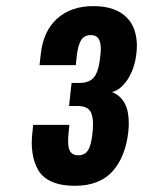

<svg xmlns="http://www.w3.org/2000/svg" viewBox="-20 -911 466 626"><path d="M223.6 -305.2Q179.2 -305.2 149.4 -318.4Q119.6 -331.5 105.2 -355.5Q90.8 -379.4 85.9 -412.6Q83.5 -428.2 83.5 -445.8Q83.5 -464.8 86.4 -485.4L87.9 -503.9H206.1L204.1 -482.9Q202.1 -465.3 202.1 -452.1Q202.1 -431.6 206.5 -421.9Q213.9 -404.3 236.3 -404.8Q256.8 -404.8 267.3 -421.6Q277.8 -438.5 281.7 -478.5Q283.2 -493.2 283.2 -505.4Q283.2 -530.8 276.4 -544.9Q266.1 -565.4 232.4 -565.4H205.1L213.4 -640.6H238.3Q273.4 -640.6 288.1 -661.1Q302.7 -681.6 307.1 -729Q308.6 -741.2 308.6 -751Q308.6 -769.5 303.7 -780.3Q296.4 -796.9 275.4 -796.6Q254.4 -796.4 244.4 -780Q234.4 -763.7 230.5 -730.5L227.1 -698.7H108.9L112.8 -733.4Q120.6 -809.1 166 -850.1Q211.4 -891.1 284.7 -891.1Q358.4 -891.1 395.5 -851.6Q425.8 -818.8 426.3 -762.7Q426.3 -751 424.8 -737.8Q419.4 -687.5 396.5 -652.6Q373.5 -617.7 345.2 -610.8Q399.9 -588.9 399.9 -510.3Q399.9 -497.1 398.4 -482.4Q389.6 -400.4 347.2 -352.8Q304.7 -305.2 223.6 -305.2Z"/></svg>

Font: Oswald
Style: Bold
Weight: 700
Designer: Vernon Adams
Foundry: Vernon Adams
Version: 3.0; ttfautohint (v0.94.23-7a4d-dirty) -l 8 -r 50 -G 200 -x 